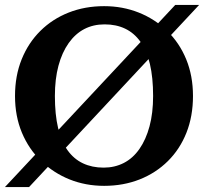

<svg xmlns="http://www.w3.org/2000/svg" viewBox="-22 -745 843 780"><path d="M403 -646Q357 -646 320.5 -627Q284 -608 257 -570Q230 -532 215.5 -478Q201 -424 201 -355Q201 -280 214 -225Q227 -170 252.5 -134.5Q278 -99 315 -81.5Q352 -64 399 -64Q444 -64 481 -83Q518 -102 544.5 -140Q571 -178 585.5 -232Q600 -286 600 -355Q600 -430 587 -485Q574 -540 548.5 -575.5Q523 -611 486.5 -628.5Q450 -646 403 -646ZM401 10Q326 10 261 -16Q196 -42 145.5 -90.5Q95 -139 67 -206Q39 -273 39 -355Q39 -437 66 -504Q93 -571 142 -619.5Q191 -668 257 -694Q323 -720 401 -720Q476 -720 541.5 -694Q607 -668 657 -619.5Q707 -571 734.5 -504Q762 -437 762 -355Q762 -273 735.5 -206Q709 -139 660 -90.5Q611 -42 545 -16Q479 10 401 10ZM-2 15 690 -725H787L96 15Z"/></svg>

Font: Roboto Serif 28pt SemiBold
Style: Regular
Weight: 600
Designer: Greg Gazdowicz
Foundry: Commercial Type
Version: Version 1.008